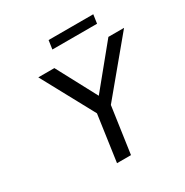

<svg xmlns="http://www.w3.org/2000/svg" viewBox="-198 -1052 1171 1214"><g transform="rotate(-30 387.5 -445.5)"><path d="M410.6 0 459 -338.4 774.9 -718.8H660.6L421.9 -426.8L266.1 -718.8H148.9L356.4 -336.4L308.6 0ZM640.1 -826.7 649.4 -890.6H323.2L314 -826.7Z"/></g></svg>

Font: Winston
Style: Italic
Weight: 400
Italic angle: -8.13011°
Designer: Vernon Adams, Kim Jin-seong, David Berlow, Cristiano Sobral
Foundry: The Winston Project Authors
Version: Version 3.004